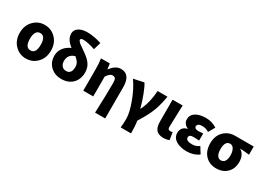

<svg xmlns="http://www.w3.org/2000/svg" viewBox="-9 -1787 4076 2963"><g transform="rotate(30 2029.0 -305.5)"><path d="M318 14Q204 14 125 -65Q40 -149 40 -284.5Q40 -420 125 -504Q204 -583 318 -583Q432 -583 511 -504Q596 -420 596 -284Q596 -148 511 -65Q432 14 318 14ZM318 -130Q414 -130 414 -284Q414 -439 318 -439Q270 -439 245 -397Q222 -358 222 -284Q222 -130 318 -130Z M947 14Q834 14 758 -56Q679 -129 679 -248Q679 -330 730 -393Q773 -446 849 -481Q733 -568 733 -672Q733 -733 785 -771Q842 -813 945 -813Q1060 -813 1197 -768L1158 -637Q1025 -682 945 -682Q898 -682 898 -655Q898 -636 927 -610Q945 -594 999 -558Q1037 -532 1057 -517Q1142 -456 1177 -404Q1221 -341 1221 -256Q1221 -136 1148 -61Q1073 14 947 14ZM952 -130Q1048 -130 1048 -257Q1048 -301 1025 -337Q1005 -368 965 -400Q909 -386 880 -349Q848 -311 848 -250Q848 -193 879 -160Q907 -130 952 -130Z M1663 202Q1676 -127 1676 -330Q1676 -388 1662.5 -409.5Q1649 -431 1613 -431Q1586 -431 1562 -412Q1540 -394 1513 -354V0H1336V-392Q1336 -487 1323 -569H1481L1493 -473H1497Q1538 -526 1575 -551Q1622 -583 1676 -583Q1843 -583 1843 -352V-75V202Z M2119 202Q2128 142 2128 44Q2128 -63 2064 -237Q1998 -417 1907 -544L1998 -563L2090 -583Q2126 -527 2165 -424Q2206 -319 2237 -201H2242Q2320 -359 2332 -569H2508Q2481 -412 2441 -306Q2393 -179 2289 -16Q2304 74 2304 202Z M2768 14Q2675 14 2634 -41Q2599 -88 2599 -185V-377V-569H2779Q2778 -539 2775 -473Q2766 -248 2766 -178Q2766 -151 2777.5 -140.5Q2789 -130 2815 -130Q2835 -130 2850 -137L2871 -6Q2826 14 2768 14Z M3186 14Q3070 14 2996 -30Q2917 -79 2917 -163Q2917 -269 3026 -296V-301Q2985 -314 2961 -350Q2940 -382 2940 -419Q2940 -500 3015 -544Q3082 -583 3188 -583Q3297 -583 3386 -525L3321 -411Q3266 -447 3198 -447Q3160 -447 3137 -432.5Q3114 -418 3114 -394Q3114 -348 3188 -348Q3207 -348 3253 -352Q3264 -353 3269 -353V-227Q3261 -227 3245 -229Q3194 -232 3170 -232Q3128 -232 3109.5 -220Q3091 -208 3091 -181Q3091 -122 3204 -122Q3272 -122 3327 -164L3397 -52Q3305 14 3186 14Z M3709 14Q3592 14 3517 -61Q3438 -141 3438 -278Q3438 -417 3524 -497Q3601 -569 3717 -569H3881H4045V-423Q3950 -434 3885 -437V-432Q3926 -408 3949 -360Q3972 -312 3972 -249Q3972 -129 3898 -57Q3826 14 3709 14ZM3711 -130Q3755 -130 3779 -166Q3803 -202 3803 -268Q3803 -337 3779 -379Q3755 -425 3711 -425Q3620 -425 3620 -278Q3620 -207 3644 -168.5Q3668 -130 3711 -130Z"/></g></svg>

Font: GenSekiGothic TW H
Style: Regular
Weight: 900
Version: Version 1.501;PS 1;hotconv 16.6.51;makeotf.lib2.5.65220